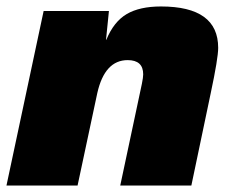

<svg xmlns="http://www.w3.org/2000/svg" viewBox="-30 -574 711 594"><path d="M307 -540 298 -451H299Q322 -507 362 -530.5Q402 -554 468 -554Q645 -554 645 -426Q645 -394 622 -286L562 0H342L409 -315Q413 -335 413 -344Q413 -388 365 -388Q294 -388 271 -286L210 0H-10L105 -540Z"/></svg>

Font: Nacelle Black
Style: Italic
Weight: 900
Italic angle: -12°
Designer: Sora Sagano
Foundry: Sora Sagano
Version: Version 1.000;FEAKit 1.0